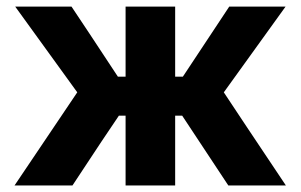

<svg xmlns="http://www.w3.org/2000/svg" viewBox="-20 -566 918 586"><path d="M24.4 0Q72.3 -71.3 215.8 -284.2Q168 -349.6 26.4 -545.9Q69.3 -545.9 198.2 -545.9Q234.4 -492.2 339.8 -332Q345.7 -332 363.3 -332Q363.3 -385.7 363.3 -545.9Q401.4 -545.9 514.6 -545.9Q514.6 -492.2 514.6 -332Q520.5 -332 538.1 -332Q573.2 -385.7 679.7 -545.9Q722.7 -545.9 851.6 -545.9Q804.7 -480.5 663.1 -284.2Q710 -212.9 852.5 0Q808.6 0 676.8 0Q641.6 -53.7 536.1 -212.9Q531.2 -212.9 514.6 -212.9Q514.6 -160.2 514.6 0Q477.5 0 363.3 0Q363.3 -53.7 363.3 -212.9Q358.4 -212.9 342.8 -212.9Q306.6 -160.2 201.2 0Q157.2 0 24.4 0Z"/></svg>

Font: DeepSea
Style: Bold
Weight: 700
Designer: Stem
Version: Version 3.019;git-0a5106e0b